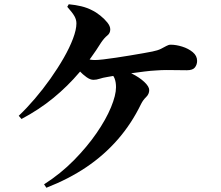

<svg xmlns="http://www.w3.org/2000/svg" viewBox="-20 -827 1040 902"><path d="M187 39Q265 -11 327 -74Q389 -137 433.5 -201.5Q478 -266 501.5 -323Q525 -380 525 -417Q525 -441 518.5 -458Q512 -475 497 -485L517 -510Q562 -500 599 -481.5Q636 -463 658.5 -441.5Q681 -420 681 -404Q681 -385 666.5 -371Q652 -357 643 -339Q598 -246 533.5 -172Q469 -98 386 -42Q303 14 198 55ZM68 -283Q105 -318 143.5 -363Q182 -408 217 -457.5Q252 -507 279.5 -555Q307 -603 323 -645.5Q339 -688 339 -717Q339 -735 329.5 -751.5Q320 -768 296 -795L303 -807Q335 -804 362 -797.5Q389 -791 412 -779Q431 -770 451 -754Q471 -738 484.5 -721Q498 -704 498 -689Q498 -671 484 -660Q470 -649 455 -627Q409 -553 353.5 -487.5Q298 -422 231 -367Q164 -312 81 -268ZM419 -452Q404 -452 386.5 -464.5Q369 -477 353.5 -493.5Q338 -510 328 -523L348 -564Q362 -557 384.5 -551Q407 -545 426 -545Q440 -545 466 -548Q492 -551 525 -556Q558 -561 591.5 -566.5Q625 -572 653 -577Q681 -582 696 -585Q721 -590 736 -597.5Q751 -605 761.5 -611Q772 -617 782 -617Q807 -617 836 -608Q865 -599 885.5 -582Q906 -565 906 -541Q906 -524 896 -510.5Q886 -497 858 -497Q838 -497 813.5 -497.5Q789 -498 763.5 -498Q738 -498 713 -496Q690 -495 658.5 -491Q627 -487 593.5 -482.5Q560 -478 530.5 -473.5Q501 -469 482 -465Q463 -462 448 -457Q433 -452 419 -452Z"/></svg>

Font: Noto Serif JP ExtraBold
Style: Regular
Weight: 800
Designer: Ryoko NISHIZUKA 西塚涼子 (kana & ideographs); Frank Grießhammer (Latin, Greek & Cyrillic); Wenlong ZHANG 张文龙 (bopomofo); San
Foundry: Adobe
Version: Version 2.003-H1;hotconv 1.1.1;makeotfexe 2.6.0